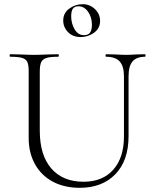

<svg xmlns="http://www.w3.org/2000/svg" viewBox="-20 -884 737 917"><path d="M487 -613Q484 -613 484 -619Q484 -625 487 -625L529 -624Q563 -622 584 -622Q602 -622 632 -624L673 -625Q675 -625 675 -619Q675 -613 673 -613Q632 -613 613 -590.5Q594 -568 594 -520V-234Q594 -117 531 -52Q468 13 361 13Q287 13 232 -16.5Q177 -46 147 -100Q117 -154 117 -225V-544Q117 -574 110.5 -588Q104 -602 85.5 -607.5Q67 -613 28 -613Q26 -613 26 -619Q26 -625 28 -625L76 -624Q118 -622 143 -622Q170 -622 212 -624L258 -625Q261 -625 261 -619Q261 -613 258 -613Q219 -613 201 -607Q183 -601 176.5 -586.5Q170 -572 170 -542V-260Q170 -143 225 -79.5Q280 -16 379 -16Q470 -16 521 -73.5Q572 -131 572 -233V-520Q572 -568 551.5 -590.5Q531 -613 487 -613ZM282 -786Q282 -822 311 -843Q340 -864 375 -864Q409 -864 433.5 -840.5Q458 -817 458 -784Q458 -749 429.5 -728Q401 -707 365 -707Q328 -707 305 -730.5Q282 -754 282 -786ZM419 -766Q419 -802 400.5 -828Q382 -854 355 -854Q336 -854 328 -842.5Q320 -831 320 -806Q320 -772 336.5 -744Q353 -716 381 -716Q401 -716 410 -728Q419 -740 419 -766Z"/></svg>

Font: Cormorant Unicase Light
Style: Regular
Weight: 300
Designer: Christian Thalmann (Catharsis Fonts)
Foundry: Catharsis Fonts
Version: Version 4.000